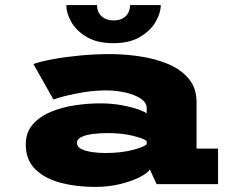

<svg xmlns="http://www.w3.org/2000/svg" viewBox="-20 -725 915 756"><path d="M353.5 11Q282 11 220 -5Q158 -21 119.8 -57.8Q81.5 -94.5 81.5 -156Q81.5 -204 109 -235.2Q136.5 -266.5 180.8 -284.8Q225 -303 275.8 -310.5Q326.5 -318 373.5 -318Q421 -318 460.5 -310.5Q500 -303 525.5 -293.8Q551 -284.5 557.5 -278.5V-299.5Q557.5 -321 534.5 -336.5Q511.5 -352 474.8 -360.5Q438 -369 396.5 -369Q356.5 -369 314.2 -362.5Q272 -356 238.5 -347.5Q205 -339 190.5 -333L111.5 -473Q138 -482.5 185.8 -491.5Q233.5 -500.5 292.8 -506.2Q352 -512 413 -512Q470 -512 529.8 -503.2Q589.5 -494.5 640.5 -473.5Q691.5 -452.5 722.8 -415.5Q754 -378.5 754 -322V-140H838.5V0H596.5L570 -58Q562.5 -44.5 532.2 -28.5Q502 -12.5 455.5 -0.8Q409 11 353.5 11ZM394.5 -122.5Q456 -122.5 502 -134.5Q548 -146.5 557.5 -157V-169.5Q549 -178.5 505.5 -189.8Q462 -201 403.5 -201Q376 -201 348 -197.8Q320 -194.5 301.5 -186Q283 -177.5 283 -162.5Q283 -147 300.5 -138.2Q318 -129.5 344 -126Q370 -122.5 394.5 -122.5ZM426.5 -555Q362.5 -555 321.2 -579.5Q280 -604 260.5 -639Q241 -674 241 -705H362Q362 -678 379.8 -661.2Q397.5 -644.5 427.5 -644.5Q457.5 -644.5 474.8 -661.2Q492 -678 492 -705H613Q613 -674 592.8 -639Q572.5 -604 531.2 -579.5Q490 -555 426.5 -555Z"/></svg>

Font: Trispace SemiExpanded ExtraBold
Style: Regular
Weight: 800
Width: 6
Designer: Tyler Finck
Foundry: Etcetera Type Company
Version: Version 1.210; ttfautohint (v1.8.3)